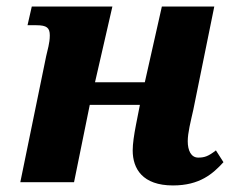

<svg xmlns="http://www.w3.org/2000/svg" viewBox="-20 -556 707 586"><path d="M508 10C590 10 630 -26 662 -61L639 -97C616 -79 604 -75 585 -75C563 -75 553 -97 553 -125C553 -151 562 -185 570 -221L634 -536H474L422 -305H270L323 -536H77L64 -479H91C123 -479 132 -471 132 -448C132 -424 125 -404 121 -385L42 0H206L254 -236H407L395 -175C389 -144 385 -117 385 -97C385 -41 415 10 508 10Z"/></svg>

Font: Noto Serif SemiCondensed Extra
Style: Italic
Weight: 800
Width: 4
Italic angle: -12°
Designer: Monotype Design Team
Foundry: Monotype Imaging Inc.
Version: Version 1.901